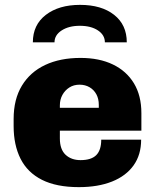

<svg xmlns="http://www.w3.org/2000/svg" viewBox="-20 -759 640 789"><path d="M304 10Q212 10 152.5 -20Q93 -50 64.5 -106.5Q36 -163 36 -241V-270Q36 -351 70 -407Q104 -463 165.5 -492Q227 -521 311 -521Q388 -521 444 -494Q500 -467 530.5 -416.5Q561 -366 561 -294V-222H226V-190Q226 -145 249.5 -123Q273 -101 311 -101Q355 -101 375.5 -121.5Q396 -142 396 -185H560Q560 -123 529 -79.5Q498 -36 440.5 -13Q383 10 304 10ZM226 -316H386V-328Q386 -353 376 -371.5Q366 -390 348 -400.5Q330 -411 307 -411Q283 -411 265 -399.5Q247 -388 236.5 -369Q226 -350 226 -326ZM115 -585Q115 -657 168.5 -698Q222 -739 309 -739Q397 -739 449 -698Q501 -657 501 -585H411Q411 -615 382.5 -634Q354 -653 308 -653Q263 -653 233.5 -634Q204 -615 204 -585Z"/></svg>

Font: Chivo Mono ExtraBold
Style: Regular
Weight: 800
Monospace: yes
Designer: Hector Gatti
Foundry: Omnibus-Type
Version: Version 1.008